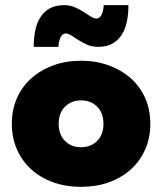

<svg xmlns="http://www.w3.org/2000/svg" viewBox="-20 -716 630 746"><path d="M295 10Q236 10 187 -7.5Q138 -25 102 -57.5Q66 -90 46 -135Q26 -180 26 -235Q26 -290 46 -335Q66 -380 102 -412Q138 -444 187 -462Q236 -480 295 -480Q353 -480 402.5 -462Q452 -444 488 -412Q524 -380 544 -335Q564 -290 564 -235Q564 -180 544 -135Q524 -90 488 -57.5Q452 -25 402.5 -7.5Q353 10 295 10ZM295 -144Q333 -144 357.5 -168.5Q382 -193 382 -235Q382 -277 357.5 -301.5Q333 -326 295 -326Q257 -326 232.5 -301.5Q208 -277 208 -235Q208 -193 232.5 -168.5Q257 -144 295 -144ZM361 -534Q338 -534 319.5 -542Q301 -550 285.5 -560Q270 -570 257.5 -578Q245 -586 235 -586Q223 -586 215.5 -571.5Q208 -557 207 -534H111Q111 -568 117 -597.5Q123 -627 137 -649Q151 -671 173.5 -683.5Q196 -696 229 -696Q252 -696 270.5 -688Q289 -680 304.5 -670Q320 -660 332.5 -652Q345 -644 355 -644Q367 -644 374.5 -658.5Q382 -673 383 -696H479Q479 -662 473 -632.5Q467 -603 453 -581Q439 -559 416.5 -546.5Q394 -534 361 -534Z"/></svg>

Font: Celebes Black
Style: Regular
Weight: 900
Designer: Anugrah Pasau
Foundry: Lafontype
Version: Version 1.000; ttfautohint (v1.8.4)